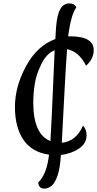

<svg xmlns="http://www.w3.org/2000/svg" viewBox="-20 -1006 572 1131"><path d="M382 -791 393 -792Q532 -792 532 -711Q532 -659 487 -619Q445 -703 375 -716Q368 -626 357.5 -421.5Q347 -217 344 -165Q428 -173 469 -266Q490 -243 490 -210Q490 -160 444 -130Q398 -100 339 -93Q335 -46 332 -27Q311 105 239 105Q209 105 205 69Q250 26 265 -68L269 -95Q168 -109 118 -182.5Q68 -256 68 -376Q68 -496 133.5 -616.5Q199 -737 306 -776Q309 -848 316 -893Q332 -986 388 -986Q418 -986 430 -963Q401 -922 387 -829Q383 -808 382 -791ZM176 -402Q176 -215 277 -175Q281 -221 302 -710Q254 -691 223.5 -628.5Q193 -566 184.5 -510Q176 -454 176 -402Z"/></svg>

Font: Paprika
Style: Regular
Weight: 400
Designer: Eduardo Rodriguez Tunni
Foundry: Eduardo Rodriguez Tunni
Version: Version 1.001